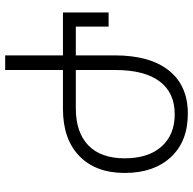

<svg xmlns="http://www.w3.org/2000/svg" viewBox="-22 -732 764 761"><g transform="rotate(-90 360.5 -352.0)"><path d="M55 -240Q55 -355 122 -420Q189 -485 309 -485H463V-714H521V-485H691V-304H635V-434H521V-280Q521 -140 461 -65Q401 10 290 10Q180 10 117.5 -57.5Q55 -125 55 -240ZM463 -277V-434H311Q216 -434 164.5 -384.5Q113 -335 113 -240Q113 -147 159.5 -94.5Q206 -42 288 -42Q373 -42 418 -102Q463 -162 463 -277Z"/></g></svg>

Font: Noto Sans Georgian Light
Style: Regular
Weight: 300
Designer: Monotype Design team
Foundry: Monotype Imaging Inc.
Version: Version 1.000